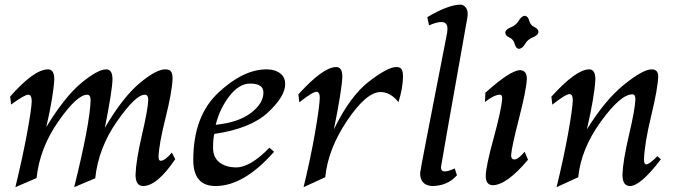

<svg xmlns="http://www.w3.org/2000/svg" viewBox="-20 -775 2866 810"><path d="M293 14.6Q358.9 -251.5 362.3 -351.1Q362.3 -375.5 348.1 -375.5Q304.7 -375.5 226.1 -262.7Q147.5 -149.9 134.3 -23.9L44.9 14.6Q74.7 -108.4 93.8 -210.9Q112.8 -313.5 113.8 -347.7Q113.8 -375.5 99.1 -375.5Q83.5 -375.5 26.9 -334L22.9 -367.7Q123.5 -482.4 183.1 -482.4Q209 -482.4 209 -439.5Q205.1 -369.1 175.3 -238.8Q251.5 -364.7 321.5 -423.6Q391.6 -482.4 428.7 -482.4Q454.6 -482.4 454.6 -439.5Q453.1 -390.6 422.4 -235.8Q497.1 -363.3 567.6 -422.9Q638.2 -482.4 677.2 -482.4Q694.3 -482.4 701.2 -473.6Q708 -464.8 708 -443.4Q706.1 -388.2 678.2 -276.9Q650.4 -165.5 648.9 -114.3Q648.9 -96.7 657.7 -96.7Q675.8 -96.7 705.1 -131.3L719.2 -103.5Q643.1 9.8 583.5 9.8Q551.8 9.8 551.8 -38.1Q553.7 -97.7 578.9 -205.8Q604 -314 605.5 -353.5Q605.5 -375.5 590.8 -375.5Q552.2 -375.5 473.6 -262.9Q395 -150.4 381.8 -22.9Z M889.2 9.8Q795.4 9.8 795.4 -100.1Q795.4 -285.2 900.9 -383.8Q1006.3 -482.4 1104.5 -482.4Q1139.2 -482.4 1161.1 -466.3Q1183.1 -450.2 1183.1 -419.9Q1183.1 -368.2 1110.1 -300.3Q1037.1 -232.4 884.3 -210Q878.9 -194.3 878.9 -150.9Q878.9 -110.8 906 -89.8Q933.1 -68.8 977.1 -68.8Q1035.6 -68.8 1116.7 -151.9L1136.2 -134.8Q1009.3 9.8 889.2 9.8ZM890.1 -248.5Q985.4 -258.3 1038.3 -298.3Q1091.3 -338.4 1091.3 -384.8Q1091.3 -422.4 1035.2 -422.4Q988.3 -422.4 947.3 -368.9Q906.2 -315.4 890.1 -248.5Z M1260.7 14.6Q1290.5 -107.9 1309.1 -215.3Q1327.6 -322.8 1329.1 -361.8Q1329.1 -387.7 1314.9 -387.7Q1298.8 -387.7 1242.7 -343.3L1238.8 -377Q1343.3 -492.2 1398.4 -492.2Q1424.3 -492.2 1424.3 -451.2Q1421.9 -394.5 1388.7 -229.5Q1456.5 -369.1 1536.1 -430.7Q1615.7 -492.2 1651.9 -492.2Q1666.5 -492.2 1673.1 -484.4Q1679.7 -476.6 1680.2 -453.6Q1679.7 -403.8 1661.1 -344.2Q1627 -386.7 1585.4 -386.7Q1525.9 -386.7 1444.8 -266.6Q1363.8 -146.5 1352.1 -27.3Z M1801.8 9.8Q1752.4 6.3 1752.4 -45.4Q1752.4 -55.2 1866.2 -636.2Q1867.7 -646 1867.7 -654.3Q1867.7 -682.1 1841.3 -682.1Q1822.3 -682.1 1790 -668L1782.7 -702.6Q1871.6 -755.4 1923.3 -755.4Q1934.1 -755.4 1943.6 -744.9Q1953.1 -734.4 1953.1 -716.3Q1953.1 -707.5 1951.2 -697.8Q1840.8 -77.6 1840.3 -69.8Q1840.3 -51.8 1856.9 -51.8Q1871.6 -51.8 1898.4 -64.5L1907.7 -35.6Q1867.7 9.8 1801.8 9.8Z M2058.1 6.3Q2029.3 4.9 2029.3 -32.2Q2029.3 -71.3 2062.5 -192.1Q2095.7 -313 2098.6 -360.4Q2098.6 -375.5 2089.4 -375.5Q2064.9 -375.5 2025.9 -344.7L2027.8 -383.8Q2133.3 -479 2174.8 -479Q2202.6 -477.5 2202.6 -442.4Q2200.7 -396 2169.7 -275.9Q2138.7 -155.8 2136.2 -120.1Q2136.2 -103 2149.4 -102.1Q2166 -102.1 2193.4 -134.8L2207.5 -101.1Q2117.2 6.3 2058.1 6.3ZM2169.4 -568.8Q2156.2 -570.3 2151.4 -589.6Q2146.5 -608.9 2129.2 -616.7Q2111.8 -624.5 2111.8 -636.7Q2111.8 -650.9 2136.7 -660.6Q2157.2 -668.9 2168.7 -688Q2180.2 -707 2193.8 -708.5Q2207.5 -707 2212.4 -688Q2217.3 -668.9 2234.4 -660.9Q2251.5 -652.8 2251.5 -641.1Q2251.5 -626.5 2227.1 -617.2Q2206.5 -608.9 2195.1 -589.6Q2183.6 -570.3 2169.4 -568.8Z M2328.1 14.6Q2357.9 -107.9 2376.5 -210.4Q2395 -313 2396.5 -352.1Q2396.5 -377.9 2382.3 -377.9Q2366.2 -377.9 2310.1 -333.5L2306.2 -367.2Q2410.6 -482.4 2465.8 -482.4Q2491.7 -482.4 2491.7 -439.9Q2488.3 -370.1 2456.1 -229.5Q2533.7 -354.5 2613.3 -418.5Q2692.9 -482.4 2729 -482.4Q2756.8 -482.4 2756.8 -452.6Q2755.4 -402.8 2727.3 -286.6Q2699.2 -170.4 2696.8 -102.1Q2696.8 -81.5 2706.5 -81.5Q2719.2 -81.5 2753.4 -116.2L2768.1 -103Q2682.1 9.8 2637.7 9.8Q2606 9.8 2606 -38.1Q2607.9 -96.2 2633.5 -205.1Q2659.2 -314 2660.6 -356.4Q2660.6 -377 2647.9 -377Q2598.1 -377 2514.6 -261.7Q2431.2 -146.5 2419.4 -27.3Z"/></svg>

Font: Kelvinch
Style: Italic
Weight: 400
Italic angle: -10°
Designer: Paul James Miller
Foundry: High-Logic / Made with FontCreator
Version: Version 3.40;July 22, 2017;FontCreator 11.0.0.2388 64-bit